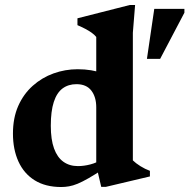

<svg xmlns="http://www.w3.org/2000/svg" viewBox="-20 -738 760 771"><path d="M366.5 -307Q366.5 -348.5 346.8 -374.2Q327 -400 287 -400Q254.5 -400 231.2 -382.8Q208 -365.5 196 -328.5Q184 -291.5 184 -233Q184 -177.5 197 -141.8Q210 -106 234.5 -88.5Q259 -71 293 -71Q317 -71 343 -77.8Q369 -84.5 392.5 -100V-57.5Q359.5 -36 335 -22Q310.5 -8 291.8 -0.2Q273 7.5 257.2 10.2Q241.5 13 226 13Q162.5 13 119.2 -14Q76 -41 54 -89.5Q32 -138 32 -201.5Q32 -264.5 53.2 -312.5Q74.5 -360.5 111.5 -393.5Q148.5 -426.5 195 -443.2Q241.5 -460 292 -460Q320.5 -460 346 -455.8Q371.5 -451.5 398.2 -442.8Q425 -434 456.5 -419L366.5 -409.5V-589.5Q359.5 -598.5 348.2 -606.5Q337 -614.5 322.8 -622Q308.5 -629.5 291 -637V-664.5L501.5 -718H522.5L513.5 -606.5V-94Q519 -88.5 526.8 -82.5Q534.5 -76.5 543.8 -70.8Q553 -65 562.8 -60.2Q572.5 -55.5 582 -52V-29.5L404.5 12.5H386.5L366.5 -73ZM570 -501.5 599.5 -702.5H720.5V-687L623 -501.5Z"/></svg>

Font: Newsreader 16pt 16pt
Style: Bold
Weight: 700
Version: Version 1.003